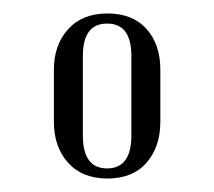

<svg xmlns="http://www.w3.org/2000/svg" viewBox="-20 -675 318 285"><path d="M218 -494Q218 -457 197.5 -433.5Q177 -410 139.5 -410Q102 -410 81 -433.5Q60 -457 60 -494V-572Q60 -608 81 -631.5Q102 -655 139.5 -655Q177 -655 197.5 -632Q218 -609 218 -572ZM175 -474V-592Q175 -640 139 -640Q103 -640 103 -592V-474Q103 -425 139 -425Q175 -425 175 -474Z"/></svg>

Font: Trochut
Style: Regular
Weight: 400
Designer: Andreu Balius
Foundry: Andreu Balius
Version: Version 1.001